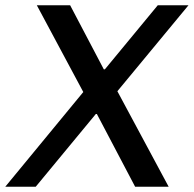

<svg xmlns="http://www.w3.org/2000/svg" viewBox="-51 -705 732 725"><path d="M-31 0 263.5 -357.5 88 -685.2H213.8L341 -443.2H345L544.8 -685.2H660.8L392.2 -360.5L585.8 0H459.2L314.8 -274.5H310.8L84 0Z"/></svg>

Font: Chivo Medium
Style: Italic
Weight: 500
Italic angle: -8.05°
Designer: Hector Gatti
Foundry: Omnibus-Type
Version: Version 2.002